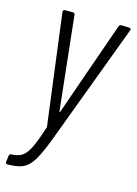

<svg xmlns="http://www.w3.org/2000/svg" viewBox="-114 -564 588 825"><g transform="rotate(15 179.5 -152.0)"><path d="M-5 190 -2 164Q0 154 9 154H10Q39 153 56.5 141Q74 129 89 98.5Q104 68 125 3Q126 1 125.5 -0.5Q125 -2 125 -3L62 -493V-496Q62 -504 72 -504H106Q110 -504 112.5 -501.5Q115 -499 115 -495L160 -78Q160 -75 161.5 -75Q163 -75 164 -78L310 -495Q313 -504 322 -504L357 -503Q362 -503 363.5 -499.5Q365 -496 363 -492L160 51Q135 116 115.5 147Q96 178 71.5 189Q47 200 5 200H0Q-2 200 -4 197Q-6 194 -5 190Z"/></g></svg>

Font: Barlow Condensed Light
Style: Italic
Weight: 300
Width: 3
Italic angle: -7°
Designer: Jeremy Tribby
Foundry: Tribby Type
Version: Version 1.408